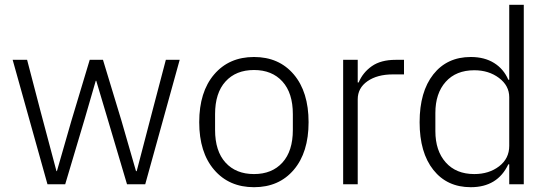

<svg xmlns="http://www.w3.org/2000/svg" viewBox="-20 -760 2272 792"><path d="M175.8 0 32.2 -513.2H91.8L147 -301.8L212.9 -54.2H214.8L273.9 -259.8L350.1 -513.2H404.8L481 -262.2L541 -54.2H543.9L608.9 -303.2L664.1 -513.2H721.2L579.1 0H503.9L422.9 -272.9L377 -426.8H375L330.1 -272L249 0Z M801.8 -255.9Q801.8 -380.9 863.3 -452.9Q924.8 -524.9 1027.8 -524.9Q1130.9 -524.9 1191.9 -452.9Q1252.9 -380.9 1252.9 -255.9Q1252.9 -131.3 1191.9 -59.6Q1130.9 12.2 1027.8 12.2Q924.8 12.2 863.3 -59.6Q801.8 -131.3 801.8 -255.9ZM1027.8 -42Q1102.1 -42 1145 -89.4Q1188 -136.7 1188 -224.1V-289.1Q1188 -376.5 1145 -423.8Q1102.1 -471.2 1027.8 -471.2Q953.1 -471.2 910.2 -423.8Q867.2 -376.5 867.2 -289.1V-224.1Q867.2 -136.7 910.2 -89.4Q953.1 -42 1027.8 -42Z M1395.5 0V-513.2H1455.6V-419.9H1459.5Q1476.6 -460.9 1513.9 -487.1Q1551.3 -513.2 1611.8 -513.2H1646.5V-453.1H1600.6Q1536.1 -453.1 1495.8 -425Q1455.6 -397 1455.6 -350.1V0Z M1921.9 12.2Q1824.2 12.2 1767.6 -59.1Q1710.9 -130.4 1710.9 -255.9Q1710.9 -381.8 1767.6 -453.4Q1824.2 -524.9 1921.9 -524.9Q1978.5 -524.9 2018.1 -500.2Q2057.6 -475.6 2076.7 -431.2H2080.6V-740.2H2140.6V0H2080.6V-82H2076.7Q2032.2 12.2 1921.9 12.2ZM1936.5 -42Q1997.1 -42 2038.8 -74Q2080.6 -106 2080.6 -158.2V-358.9Q2080.6 -406.7 2038.3 -438.5Q1996.1 -470.2 1936.5 -470.2Q1861.3 -470.2 1818.6 -422.6Q1775.9 -375 1775.9 -293.9V-219.2Q1775.9 -138.2 1818.6 -90.1Q1861.3 -42 1936.5 -42Z"/></svg>

Font: Anuphan Light
Style: Regular
Weight: 300
Designer: Mike Abbink, Paul van der Laan, Pieter van Rosmalen, Mint Tantisuwanna
Foundry: Bold Monday; Cadson Demak
Version: Version 3.002;hotconv 1.0.109;makeotfexe 2.5.65596